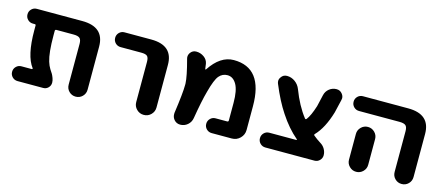

<svg xmlns="http://www.w3.org/2000/svg" viewBox="-42 -964 3108 1349"><g transform="rotate(15 1511.5 -289.0)"><path d="M593.8 -89.8Q593.8 -60.5 573.7 -40.5Q553.7 -20.5 524.9 -20.5Q496.1 -20.5 476.1 -40.5Q456.1 -60.5 456.1 -89.8V-385.7Q456.1 -416 443.4 -427.2Q430.7 -438.5 398.4 -438.5H273.4Q263.7 -438.5 263.7 -428.7V-394.5Q263.7 -270.5 282.2 -210Q291 -181.6 303.7 -161.1Q316.4 -142.6 322.3 -132.3Q328.1 -122.1 334.5 -105Q340.8 -87.9 340.8 -72.3Q340.8 -50.8 325.7 -35.6Q310.5 -20.5 289.1 -20.5H102.5Q80.1 -20.5 64.5 -36.1Q48.8 -51.8 48.8 -74.2Q48.8 -96.7 64.5 -112.3Q80.1 -127.9 102.5 -127.9H177.7Q180.7 -127.9 182.1 -130.4Q183.6 -132.8 181.6 -135.7Q124 -210.9 124 -394.5V-430.7Q124 -438.5 116.2 -438.5H102.5Q80.1 -438.5 64.5 -454.1Q48.8 -469.7 48.8 -492.2Q48.8 -514.6 64.5 -530.3Q80.1 -545.9 102.5 -545.9H432.6Q593.8 -545.9 593.8 -402.3Z M740.2 -438.5Q717.8 -438.5 702.1 -454.1Q686.5 -469.7 686.5 -492.2Q686.5 -514.6 702.1 -530.3Q717.8 -545.9 740.2 -545.9H934.6Q1094.7 -545.9 1093.8 -402.3V-93.8Q1093.8 -63.5 1072.3 -42Q1050.8 -20.5 1020 -20.5Q989.3 -20.5 967.8 -42Q946.3 -63.5 946.3 -93.8V-385.7Q946.3 -417 934.6 -427.7Q922.9 -438.5 890.6 -438.5Z M1354.5 -444.3Q1354.5 -442.4 1356.9 -441.4Q1359.4 -440.4 1360.4 -442.4Q1435.5 -556.6 1533.2 -556.6Q1746.1 -556.6 1746.1 -278.3V-105.5Q1746.1 -70.3 1721.2 -45.4Q1696.3 -20.5 1661.1 -20.5H1514.6Q1492.2 -20.5 1476.6 -36.1Q1460.9 -51.8 1460.9 -74.2Q1460.9 -96.7 1476.6 -112.3Q1492.2 -127.9 1514.6 -127.9H1598.6Q1608.4 -127.9 1608.4 -137.7V-265.6Q1608.4 -356.4 1583.5 -399.4Q1558.6 -442.4 1517.6 -442.4Q1481.4 -442.4 1457 -414.1Q1432.6 -385.7 1408.2 -293Q1387.7 -219.7 1366.2 -89.8Q1361.3 -59.6 1338.4 -40Q1315.4 -20.5 1285.2 -20.5Q1257.8 -20.5 1240.2 -41Q1225.6 -58.6 1225.6 -80.1Q1225.6 -85 1225.6 -89.8Q1247.1 -240.2 1247.1 -298.8Q1247.1 -304.7 1247.1 -309.6Q1245.1 -360.4 1212.9 -480.5Q1210.9 -487.3 1210.9 -495.1Q1210.9 -510.7 1221.7 -525.4Q1237.3 -545.9 1262.7 -545.9Q1293.9 -545.9 1319.3 -527.8Q1344.7 -509.8 1349.6 -480.5Q1352.5 -462.9 1354.5 -444.3Z M2101.6 -127.9Q2104.5 -127.9 2105 -130.4Q2105.5 -132.8 2103.5 -133.8Q2033.2 -193.4 1974.6 -283.2Q1922.9 -360.4 1875 -476.6Q1871.1 -486.3 1871.1 -496.1Q1871.1 -510.7 1880.9 -523.4Q1895.5 -545.9 1922.9 -545.9Q1955.1 -545.9 1981.9 -526.4Q2008.8 -506.8 2020.5 -475.6Q2062.5 -365.2 2121.1 -290Q2127 -282.2 2133.8 -290Q2158.2 -321.3 2181.6 -395.5L2201.2 -480.5Q2208 -509.8 2231 -527.8Q2253.9 -545.9 2283.2 -545.9Q2309.6 -545.9 2325.2 -525.4Q2336.9 -510.7 2336.9 -494.1Q2336.9 -487.3 2335 -480.5L2312.5 -384.8Q2276.4 -263.7 2216.8 -202.1Q2210 -195.3 2217.8 -189.5Q2241.2 -169.9 2269.5 -152.3Q2291 -139.6 2303.2 -118.2Q2315.4 -96.7 2315.4 -73.2Q2315.4 -51.8 2299.8 -36.1Q2284.2 -20.5 2262.7 -20.5H1905.3Q1882.8 -20.5 1867.2 -36.1Q1851.6 -51.8 1851.6 -74.2Q1851.6 -96.7 1867.2 -112.3Q1882.8 -127.9 1905.3 -127.9Z M2474.6 -438.5Q2452.1 -438.5 2436.5 -454.1Q2420.9 -469.7 2420.9 -492.2Q2420.9 -514.6 2436.5 -530.3Q2452.1 -545.9 2474.6 -545.9H2803.7Q2964.8 -545.9 2964.8 -402.3V-89.8Q2964.8 -60.5 2944.8 -40.5Q2924.8 -20.5 2896 -20.5Q2867.2 -20.5 2847.2 -40.5Q2827.1 -60.5 2827.1 -89.8V-385.7Q2827.1 -416 2814.5 -427.2Q2801.8 -438.5 2768.6 -438.5ZM2634.8 -277.3V-155.3V-89.8Q2634.8 -61.5 2614.3 -41Q2593.8 -20.5 2564.9 -20.5Q2536.1 -20.5 2515.6 -41Q2495.1 -61.5 2495.1 -89.8V-155.3V-277.3Q2495.1 -305.7 2515.6 -326.2Q2536.1 -346.7 2564.9 -346.7Q2593.8 -346.7 2614.3 -326.2Q2634.8 -305.7 2634.8 -277.3Z"/></g></svg>

Font: Gen Jyuu GothicX Bold
Style: Bold
Weight: 700
Designer: Ryoko NISHIZUKA (kana &amp; ideographs); Paul D. Hunt (Latin, Greek &amp; Cyrillic); Wenlong ZHANG (bopomofo); Sandoll C
Version: Version 1.058.20140828